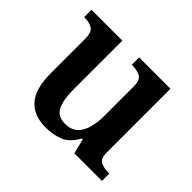

<svg xmlns="http://www.w3.org/2000/svg" viewBox="-125 -716 906 906"><g transform="rotate(45 327.5 -263.0)"><path d="M264 10Q185 10 143 -37.5Q101 -85 101 -187V-417Q101 -461 81.5 -474Q62 -487 27 -487H25V-536H231V-207Q231 -142 249 -104.5Q267 -67 318 -67Q372 -67 397 -109.5Q422 -152 422 -223V-420Q422 -465 399.5 -476Q377 -487 346 -487H343V-536H552V-113Q552 -70 573 -59.5Q594 -49 625 -49H631V0H447L428 -75H423Q393 -21 352.5 -5.5Q312 10 264 10Z"/></g></svg>

Font: Noto Serif NP Hmong SemiBold
Style: Regular
Weight: 600
Designer: Dalton Maag Ltd
Foundry: Dalton Maag Ltd
Version: Version 1.001; ttfautohint (v1.8.4.7-5d5b)